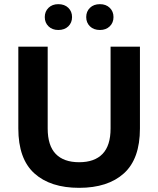

<svg xmlns="http://www.w3.org/2000/svg" viewBox="-20 -892 760 922"><path d="M360 10Q222 10 145 -59.5Q68 -129 68 -275V-668H209V-275Q209 -193 247.5 -153Q286 -113 360 -113Q434 -113 472.5 -153Q511 -193 511 -275V-668H652V-275Q652 -129 575 -59.5Q498 10 360 10ZM260 -748Q231 -748 213 -765.5Q195 -783 195 -810Q195 -837 213 -854.5Q231 -872 260 -872Q290 -872 308 -854.5Q326 -837 326 -810Q326 -783 308 -765.5Q290 -748 260 -748ZM460 -748Q430 -748 412 -765.5Q394 -783 394 -810Q394 -837 412 -854.5Q430 -872 460 -872Q489 -872 507 -854.5Q525 -837 525 -810Q525 -783 507 -765.5Q489 -748 460 -748Z"/></svg>

Font: Celebes
Style: Bold
Weight: 700
Designer: Anugrah Pasau
Foundry: Lafontype
Version: Version 1.000; ttfautohint (v1.8.4)